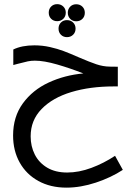

<svg xmlns="http://www.w3.org/2000/svg" viewBox="-20 -878 640 902"><path d="M41.5 -241.5Q41.5 -329.5 87.5 -392.5Q133.5 -455.5 208.5 -490.2Q283.5 -525 371.5 -533Q311 -557 248.8 -575Q186.5 -593 143.5 -593Q126.5 -593 110.8 -589.8Q95 -586.5 63 -578L42.5 -572.5V-645.5Q82.5 -665 141.5 -665Q179 -665 214.5 -657Q250 -649 279.2 -638Q308.5 -627 350.5 -608.5Q401.5 -586.5 432.8 -576Q464 -565.5 495.5 -565L533.5 -564.5V-472H514Q403.5 -472 315.2 -445.5Q227 -419 175.5 -366Q124 -313 124 -237.5Q124 -190.5 143.5 -152Q163 -113.5 201.5 -90.5Q240 -67.5 295.5 -67.5Q350.5 -67.5 409 -89.2Q467.5 -111 520.5 -146L557 -80Q502 -44 430.5 -20.2Q359 3.5 292 3.5Q217 3.5 160.2 -27.8Q103.5 -59 72.5 -114.5Q41.5 -170 41.5 -241.5ZM335 -743.5Q335 -726 323.5 -714.8Q312 -703.5 294.5 -703.5Q277.5 -703.5 266.2 -714.8Q255 -726 255 -743.5Q255 -761 266.2 -772.2Q277.5 -783.5 294.5 -783.5Q312 -783.5 323.5 -772.2Q335 -761 335 -743.5ZM289 -818.5Q289 -801 277.5 -789.8Q266 -778.5 248.5 -778.5Q231.5 -778.5 220.2 -789.8Q209 -801 209 -818.5Q209 -836 220.2 -847.2Q231.5 -858.5 248.5 -858.5Q266 -858.5 277.5 -847.2Q289 -836 289 -818.5ZM378.5 -818Q378.5 -800.5 367 -789.2Q355.5 -778 338 -778Q321 -778 309.8 -789.5Q298.5 -801 298.5 -818Q298.5 -835.5 309.8 -846.8Q321 -858 338 -858Q355.5 -858 367 -846.8Q378.5 -835.5 378.5 -818Z"/></svg>

Font: JuliaMono Italic
Style: Regular
Weight: 400
Italic angle: -9°
Monospace: yes
Designer: cormullion
Foundry: corm
Version: Version 0.049; ttfautohint (v1.8.4)